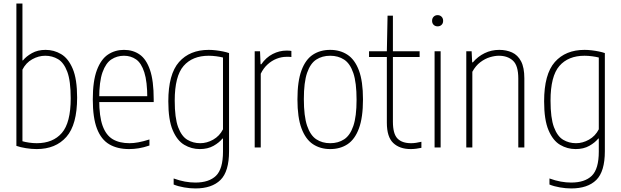

<svg xmlns="http://www.w3.org/2000/svg" viewBox="-20 -828 3488 1078"><path d="M186 9Q157.5 9 126 4Q94.5 -1 72 -9V-808H106V-489H109Q127 -511.5 159.5 -529.8Q192 -548 236 -548Q283 -548 323.2 -524.2Q363.5 -500.5 388.2 -442.2Q413 -384 413 -280Q413 -128 352.8 -59.5Q292.5 9 186 9ZM186 -24Q277.5 -24 327.2 -81.5Q377 -139 377 -276Q377 -373.5 357.8 -425Q338.5 -476.5 306 -495.8Q273.5 -515 234 -515Q196.5 -515 161 -495.2Q125.5 -475.5 106 -437V-35Q121 -30.5 143.5 -27.2Q166 -24 186 -24Z M705 9Q639 9 593.5 -17.8Q548 -44.5 524.5 -105.5Q501 -166.5 501 -270Q501 -373.5 524 -434.5Q547 -495.5 586.5 -521.8Q626 -548 676 -548Q726.5 -548 764 -522Q801.5 -496 822.2 -435.2Q843 -374.5 843 -270V-255H523V-288H815L807 -276Q807 -370 790.2 -422Q773.5 -474 744 -494.5Q714.5 -515 676 -515Q637 -515 605.5 -494.5Q574 -474 555.5 -422Q537 -370 537 -276V-267Q537 -174.5 556.2 -121.5Q575.5 -68.5 613.2 -46.2Q651 -24 707 -24Q730.5 -24 757.2 -29Q784 -34 819 -45V-11Q787 0 759.2 4.5Q731.5 9 705 9Z M1077 230Q1047 230 1013.8 224.2Q980.5 218.5 955 208V174Q988 186 1018.2 191.5Q1048.5 197 1077 197Q1153.5 197 1192.8 158.8Q1232 120.5 1232 23V-50H1229Q1211 -27.5 1178.8 -9.2Q1146.5 9 1102 9Q1055 9 1014.8 -14.8Q974.5 -38.5 949.8 -96.8Q925 -155 925 -259Q925 -411.5 985.2 -479.8Q1045.5 -548 1152 -548Q1171 -548 1192 -545.5Q1213 -543 1232.5 -539Q1252 -535 1266 -530V21Q1266 135 1217.8 182.5Q1169.5 230 1077 230ZM1104 -24Q1141.5 -24 1177 -44Q1212.5 -64 1232 -102V-505Q1217 -509 1194.8 -512Q1172.5 -515 1152 -515Q1060.5 -515 1010.8 -457.8Q961 -400.5 961 -263Q961 -165.5 980.2 -114Q999.5 -62.5 1032 -43.2Q1064.5 -24 1104 -24Z M1410 0V-540H1440L1443 -467H1447Q1473.5 -505.5 1511 -524.8Q1548.5 -544 1589 -544Q1598 -544 1604.8 -543.5Q1611.5 -543 1616 -542V-508Q1608.5 -509 1602.8 -509Q1597 -509 1588 -509Q1560.5 -509 1533 -498.2Q1505.5 -487.5 1482.2 -466.2Q1459 -445 1444 -414V0Z M1834 9Q1779 9 1737.5 -18.2Q1696 -45.5 1673 -106.8Q1650 -168 1650 -270Q1650 -372 1672.8 -433Q1695.5 -494 1736.8 -521Q1778 -548 1834 -548Q1889 -548 1930.5 -521Q1972 -494 1995 -433Q2018 -372 2018 -270Q2018 -168 1995.2 -106.8Q1972.5 -45.5 1931.2 -18.2Q1890 9 1834 9ZM1834 -24Q1879 -24 1912.2 -45.8Q1945.5 -67.5 1963.8 -120.8Q1982 -174 1982 -268Q1982 -364 1963.8 -417.8Q1945.5 -471.5 1912.2 -493.2Q1879 -515 1834 -515Q1789 -515 1755.8 -493.5Q1722.5 -472 1704.2 -419Q1686 -366 1686 -272Q1686 -176 1704.2 -122Q1722.5 -68 1755.8 -46Q1789 -24 1834 -24Z M2286 9Q2224 9 2188 -25Q2152 -59 2152 -139V-540L2156 -740H2186V-145Q2186 -77 2211.5 -50.5Q2237 -24 2288 -24Q2301.5 -24 2316.2 -26.2Q2331 -28.5 2346 -32V2Q2332.5 5 2316.5 7Q2300.5 9 2286 9ZM2052 -508V-540H2336V-508Z M2420 0V-540H2454V0ZM2437 -680Q2423.5 -680 2414.8 -688.5Q2406 -697 2406 -711Q2406 -725.5 2414.8 -734.2Q2423.5 -743 2437 -743Q2450.5 -743 2459.2 -734.2Q2468 -725.5 2468 -711Q2468 -697 2459.2 -688.5Q2450.5 -680 2437 -680Z M2598 0V-540H2628L2631 -478H2635Q2663 -511 2701 -529.5Q2739 -548 2783 -548Q2823 -548 2855 -533.5Q2887 -519 2905.5 -484Q2924 -449 2924 -388V0H2890V-387Q2890 -460 2860 -487.5Q2830 -515 2781 -515Q2758 -515 2730.5 -506.8Q2703 -498.5 2676.8 -478.8Q2650.5 -459 2632 -425V0Z M3187 230Q3157 230 3123.8 224.2Q3090.5 218.5 3065 208V174Q3098 186 3128.2 191.5Q3158.5 197 3187 197Q3263.5 197 3302.8 158.8Q3342 120.5 3342 23V-50H3339Q3321 -27.5 3288.8 -9.2Q3256.5 9 3212 9Q3165 9 3124.8 -14.8Q3084.5 -38.5 3059.8 -96.8Q3035 -155 3035 -259Q3035 -411.5 3095.2 -479.8Q3155.5 -548 3262 -548Q3281 -548 3302 -545.5Q3323 -543 3342.5 -539Q3362 -535 3376 -530V21Q3376 135 3327.8 182.5Q3279.5 230 3187 230ZM3214 -24Q3251.5 -24 3287 -44Q3322.5 -64 3342 -102V-505Q3327 -509 3304.8 -512Q3282.5 -515 3262 -515Q3170.5 -515 3120.8 -457.8Q3071 -400.5 3071 -263Q3071 -165.5 3090.2 -114Q3109.5 -62.5 3142 -43.2Q3174.5 -24 3214 -24Z"/></svg>

Font: Encode Sans Condensed Thin
Style: Regular
Weight: 100
Width: 3
Designer: Multiple Designers
Foundry: Impallari Type
Version: Version 3.002